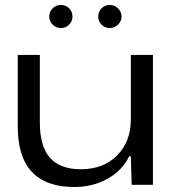

<svg xmlns="http://www.w3.org/2000/svg" viewBox="-20 -747 694 776"><path d="M280.8 8.8Q51.8 8.8 51.8 -234.9V-524.9H141.1V-251Q141.1 -155.3 182.1 -109.1Q223.1 -63 307.1 -63Q397.5 -63 453.1 -118.7Q508.8 -174.3 508.8 -265.1V-524.9H598.1V0H512.2L508.8 -115.2H502Q473.6 -57.1 414.1 -24.2Q354.5 8.8 280.8 8.8ZM192.9 -647.2Q179.2 -660.6 179.2 -680.2Q179.2 -699.7 192.9 -713.4Q206.5 -727.1 226.1 -727.1Q245.6 -727.1 259.3 -713.4Q272.9 -699.7 272.9 -680.2Q272.9 -660.6 259.3 -647.2Q245.6 -633.8 226.1 -633.8Q206.5 -633.8 192.9 -647.2ZM423.8 -727.1Q442.9 -727.1 457 -713.1Q471.2 -699.2 471.2 -680.2Q471.2 -661.1 457 -647.5Q442.9 -633.8 423.8 -633.8Q404.3 -633.8 390.6 -647.2Q377 -660.6 377 -680.2Q377 -699.7 390.6 -713.4Q404.3 -727.1 423.8 -727.1Z"/></svg>

Font: Lumene Sans Expanded
Style: Regular
Weight: 400
Width: 7
Designer: Deni Anggara
Version: Version 1.003;Glyphs 3.1.2 (3151)